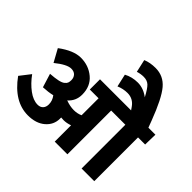

<svg xmlns="http://www.w3.org/2000/svg" viewBox="-239 -1399 1703 1703"><g transform="rotate(45 613.0 -547.5)"><path d="M1228 -677 1225 -551H1136V-2H977V-551H799V-2H640V-207Q599 -192 560 -192Q549 -192 529 -194V-179Q529 -102 468.5 -50Q408 2 307 2Q133 2 -2 -185L75 -284Q125 -215 185 -170.5Q245 -126 301 -126Q333 -126 351.5 -145.5Q370 -165 370 -199Q370 -246 340 -284Q290 -272 225 -269L185 -398Q243 -402 279.5 -410Q316 -418 332.5 -431.5Q349 -445 354 -458Q359 -471 359 -492Q359 -523 340.5 -543.5Q322 -564 286 -564Q233 -564 139 -488L73 -608Q187 -693 278 -693Q376 -693 447 -633.5Q518 -574 518 -469Q518 -390 460 -339Q513 -319 562 -319Q607 -319 643 -336V-549H533V-677H923L905 -703Q863 -764 792 -764Q738 -764 687 -742L660 -862Q720 -894 791 -894Q862 -894 927 -845Q889 -917 862.5 -942Q836 -967 792 -967Q754 -967 717 -955L690 -1075Q743 -1097 811 -1097Q910 -1097 974.5 -1021Q1039 -945 1116 -741L1140 -677Z"/></g></svg>

Font: Martel Sans Heavy
Style: Regular
Weight: 900
Designer: Dan Reynolds and Mathieu Réguer
Foundry: Dan Reynolds and Mathieu Réguer
Version: Version 1.001;PS 001.001;hotconv 1.0.70;makeotf.lib2.5.58329